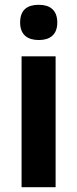

<svg xmlns="http://www.w3.org/2000/svg" viewBox="-20 -781 323 801"><path d="M142 -761C95 -761 64 -741 64 -687C64 -635 96 -614 142 -614C187 -614 219 -635 219 -687C219 -740 187 -761 142 -761ZM212 -546H70V0H212Z"/></svg>

Font: Noto Sans Myanmar SemiCondensed
Style: Bold
Weight: 700
Width: 4
Designer: Monotype Design Team
Foundry: Monotype Imaging Inc.
Version: Version 2.107